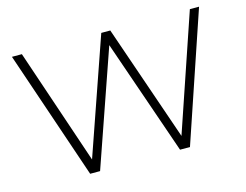

<svg xmlns="http://www.w3.org/2000/svg" viewBox="-96 -855 1291 1009"><g transform="rotate(-15 549.0 -350.0)"><path d="M278 0 40 -700H94L307 -70L526 -700H575L793 -68L1008 -700H1058L821 0H767L550 -627L332 0Z"/></g></svg>

Font: Montserrat Z Light
Style: Regular
Weight: 300
Designer: Julieta Ulanovsky
Foundry: Julieta Ulanovsky
Version: Version 8.000